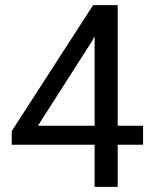

<svg xmlns="http://www.w3.org/2000/svg" viewBox="-20 -731 602 751"><path d="M539.6 -239.3V-165H25.9V-218.3L344.2 -710.9H418L338.9 -568.4L128.4 -239.3ZM440.4 -710.9V0H350.1V-710.9Z"/></svg>

Font: RobotoDEMO
Style: Regular
Weight: 400
Designer: Christian Robertson
Foundry: Google
Version: Version 2.136